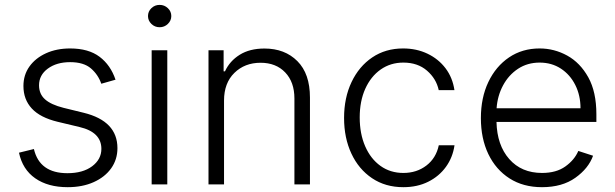

<svg xmlns="http://www.w3.org/2000/svg" viewBox="-20 -750 2501 781"><path d="M449.9 -425.8 392 -409.4Q379.3 -446.4 349.8 -471.8Q320.3 -497.2 265.3 -497.2Q210.2 -497.2 174.5 -470.9Q138.8 -444.6 138.8 -403.1Q138.8 -367.5 163.2 -345.9Q187.5 -324.2 238.3 -311.4L320.7 -291.2Q457.7 -257.5 457.7 -147.4Q457.7 -101.2 432.2 -65.3Q406.6 -29.5 361 -9.1Q315.3 11.4 255.3 11.4Q175.1 11.4 123.4 -24.7Q71.7 -60.7 57.2 -128.9L117.9 -143.8Q141 -45.5 254.3 -45.5Q317.1 -45.5 354.8 -73.7Q392.4 -101.9 392.4 -144.5Q392.4 -212.4 303.6 -233.3L214.5 -254.6Q143.5 -271.7 109.4 -308.6Q75.3 -345.5 75.3 -400.2Q75.3 -445.3 99.8 -479.6Q124.3 -513.8 167.3 -533.4Q210.2 -552.9 265.3 -552.9Q340.2 -552.9 385.1 -519Q430 -485.1 449.9 -425.8Z M596.9 0V-545.5H660.5V0ZM629.3 -639.2Q609.7 -639.2 595.9 -652.7Q582 -666.2 582 -684.7Q582 -703.5 595.9 -716.8Q609.7 -730.1 629.3 -730.1Q648.8 -730.1 662.8 -716.8Q676.8 -703.5 676.8 -684.7Q676.8 -666.2 662.8 -652.7Q648.8 -639.2 629.3 -639.2Z M891.3 -340.9V0H828.1V-545.5H889.6V-459.9H895.2Q914.4 -501.8 955.1 -527.2Q995.7 -552.6 1055.8 -552.6Q1138.5 -552.6 1189.6 -501.4Q1240.8 -450.3 1240.8 -353.3V0H1177.6V-349.4Q1177.6 -416.2 1140.1 -455.4Q1102.6 -494.7 1039.8 -494.7Q975.5 -494.7 933.4 -453.5Q891.3 -412.3 891.3 -340.9Z M1620.7 11.4Q1547.6 11.4 1493.3 -25.2Q1438.9 -61.8 1409.3 -125.4Q1379.6 -188.9 1379.6 -270.2Q1379.6 -352.3 1410 -416.2Q1440.3 -480.1 1494.3 -516.5Q1548.3 -552.9 1619.7 -552.9Q1674.4 -552.9 1718.9 -531.6Q1763.5 -510.3 1792.3 -472.3Q1821 -434.3 1828.5 -383.5H1764.6Q1754.6 -430 1716.8 -462.7Q1679 -495.4 1620.7 -495.4Q1568.5 -495.4 1528.4 -467.2Q1488.3 -438.9 1465.7 -388.7Q1443.2 -338.4 1443.2 -272.4Q1443.2 -206 1465.4 -155Q1487.6 -104 1527.5 -75.3Q1567.5 -46.5 1620.7 -46.5Q1675.1 -46.5 1714.5 -76.7Q1753.9 -106.9 1764.9 -159.1H1828.8Q1821.7 -109.7 1793.9 -71.2Q1766 -32.7 1721.8 -10.7Q1677.6 11.4 1620.7 11.4Z M2184.7 11.4Q2108.3 11.4 2052.6 -24.3Q1996.8 -60 1966.4 -123.4Q1936.1 -186.8 1936.1 -269.5Q1936.1 -352.3 1966.4 -416.2Q1996.8 -480.1 2050.6 -516.5Q2104.4 -552.9 2175.1 -552.9Q2234.4 -552.9 2287.1 -524Q2339.8 -495 2372.9 -435.7Q2405.9 -376.4 2405.9 -285.2V-253.9H1999.6Q2001.8 -159.4 2051.5 -103Q2101.2 -46.5 2184.7 -46.5Q2242.9 -46.5 2279.8 -73Q2316.8 -99.4 2332.4 -136L2392.4 -116.5Q2373.9 -65 2320.3 -26.8Q2266.7 11.4 2184.7 11.4ZM2000 -309.7H2341.3Q2341.3 -362.2 2320.1 -404.3Q2299 -446.4 2261.5 -470.9Q2224.1 -495.4 2175.1 -495.4Q2125.4 -495.4 2087.2 -470.2Q2049 -445 2026.3 -402.7Q2003.6 -360.4 2000 -309.7Z"/></svg>

Font: Inter UI Light
Style: Regular
Weight: 300
Designer: Rasmus Andersson
Foundry: rsms
Version: 3.2;8d6f07862